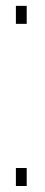

<svg xmlns="http://www.w3.org/2000/svg" viewBox="-20 -620 150 640"><path d="M33 -60V0H69V-60ZM33 -600.5V-540.5H69V-600.5Z"/></svg>

Font: Anybody ExtraCondensed ExtraLight
Style: Regular
Weight: 250
Width: 2
Version: Version 1.113;gftools[0.9.25]